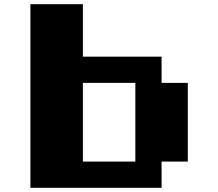

<svg xmlns="http://www.w3.org/2000/svg" viewBox="-20 -895 1040 915"><path d="M125 -875H375V-625H750V-500H875V-125H750V0H125ZM375 -500V-125H625V-500Z"/></svg>

Font: Dogica
Style: Bold
Weight: 700
Monospace: yes
Designer: Roberto Mocci
Version: Version 001.000